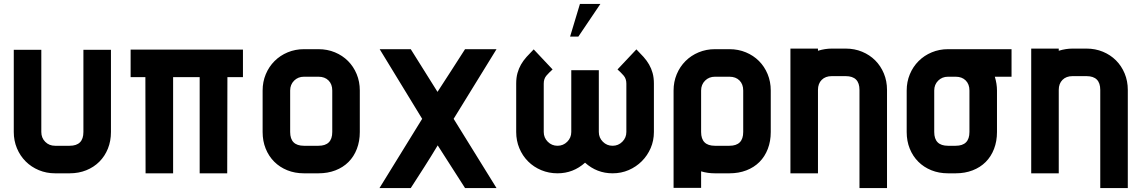

<svg xmlns="http://www.w3.org/2000/svg" viewBox="-20 -881 5803 976"><path d="M544 -210Q544 -164 528.5 -125.5Q513 -87 485 -59Q457 -31 418.5 -15.5Q380 0 334 0H260Q216 0 177.5 -16Q139 -32 110.5 -60.5Q82 -89 66 -127.5Q50 -166 50 -210V-628H190V-210Q190 -180 210 -160Q230 -140 260 -140H334Q404 -140 404 -210V-628H544Z M1215 -629V-489H1136L1135 0H995V-489H860V0H720L719 -489H644V-629H1215Z M1809 -210Q1809 -163 1794 -124Q1779 -85 1751.5 -57.5Q1724 -30 1685 -15Q1646 0 1599 0H1525Q1479 0 1440.5 -15.5Q1402 -31 1374 -59Q1346 -87 1330.5 -125.5Q1315 -164 1315 -210V-421Q1315 -465 1331 -503.5Q1347 -542 1375.5 -570.5Q1404 -599 1442.5 -615Q1481 -631 1525 -631H1599Q1644 -631 1682.5 -615Q1721 -599 1749 -571Q1777 -543 1793 -504.5Q1809 -466 1809 -421ZM1669 -210V-421Q1669 -453 1650 -472Q1631 -491 1599 -491H1525Q1495 -491 1475 -471Q1455 -451 1455 -421V-210Q1455 -140 1525 -140H1599Q1669 -140 1669 -210Z M2504 75H2344L2205 -142Q2172 -87 2137.5 -33Q2103 21 2068 75H1909L2126 -277L1910 -631H2068L2204 -414Q2239 -468 2274 -522Q2309 -576 2344 -631H2504L2286 -277Z M2814 0Q2770 0 2731.5 -16Q2693 -32 2664.5 -60.5Q2636 -89 2620 -127.5Q2604 -166 2604 -210V-456Q2604 -486 2610.5 -509.5Q2617 -533 2628.5 -553Q2640 -573 2656.5 -591.5Q2673 -610 2693 -630L2789 -528Q2772 -513 2758 -497Q2744 -481 2744 -456V-210Q2744 -181 2764.5 -160.5Q2785 -140 2814 -140Q2843 -140 2863.5 -160.5Q2884 -181 2884 -210V-524H3024V-210Q3024 -181 3044.5 -160.5Q3065 -140 3094 -140Q3123 -140 3143.5 -160.5Q3164 -181 3164 -210V-456Q3164 -481 3150 -497Q3136 -513 3119 -528L3215 -630Q3235 -610 3251.5 -591.5Q3268 -573 3279.5 -553Q3291 -533 3297.5 -509.5Q3304 -486 3304 -456V-210Q3304 -166 3287.5 -128Q3271 -90 3242.5 -61.5Q3214 -33 3176 -16.5Q3138 0 3094 0Q3014 0 2954 -54Q2894 0 2814 0ZM2928 -861H3032L2920 -695H2878Z M3544 74H3404V-421Q3404 -465 3420 -503.5Q3436 -542 3464.5 -570.5Q3493 -599 3531.5 -615Q3570 -631 3614 -631H3688Q3733 -631 3771.5 -615Q3810 -599 3838 -571Q3866 -543 3882 -504.5Q3898 -466 3898 -421V-210Q3898 -163 3883 -124Q3868 -85 3840.5 -57.5Q3813 -30 3774 -15Q3735 0 3688 0H3614Q3577 0 3544 -10ZM3758 -210V-421Q3758 -453 3739 -472Q3720 -491 3688 -491H3614Q3584 -491 3564 -471Q3544 -451 3544 -421V-210Q3544 -140 3614 -140H3688Q3758 -140 3758 -210Z M4489 75H4349V-424Q4349 -494 4279 -494H4208Q4176 -494 4157 -475Q4138 -456 4138 -424V0H3998V-634H4138V-623Q4174 -634 4208 -634H4279Q4324 -634 4362.5 -618Q4401 -602 4429 -574Q4457 -546 4473 -507.5Q4489 -469 4489 -424Z M5122 -631V-491H5037Q5048 -455 5048 -421V-210Q5048 -163 5033 -124Q5018 -85 4990.5 -57.5Q4963 -30 4924 -15Q4885 0 4838 0H4799Q4753 0 4714.5 -15.5Q4676 -31 4648 -59Q4620 -87 4604.5 -125.5Q4589 -164 4589 -210V-421Q4589 -465 4605 -503.5Q4621 -542 4649.5 -570.5Q4678 -599 4716.5 -615Q4755 -631 4799 -631ZM4908 -210V-421Q4908 -453 4889 -472Q4870 -491 4838 -491H4799Q4769 -491 4749 -471Q4729 -451 4729 -421V-210Q4729 -140 4799 -140H4838Q4908 -140 4908 -210Z M5713 75H5573V-424Q5573 -494 5503 -494H5432Q5400 -494 5381 -475Q5362 -456 5362 -424V0H5222V-634H5362V-623Q5398 -634 5432 -634H5503Q5548 -634 5586.5 -618Q5625 -602 5653 -574Q5681 -546 5697 -507.5Q5713 -469 5713 -424Z"/></svg>

Font: CAT North
Style: Regular
Weight: 400
Designer: Peter Wiegel
Foundry: Peter Wiegel
Version: Version 1.000